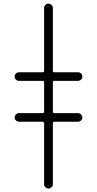

<svg xmlns="http://www.w3.org/2000/svg" viewBox="-20 -830 540 1069"><path d="M217.8 -200.2Q225.6 -200.2 225.6 -209V-372.1Q225.6 -379.9 217.8 -379.9H85.9Q76.2 -379.9 68.8 -386.7Q61.5 -393.6 61.5 -403.8Q61.5 -414.1 68.8 -420.9Q76.2 -427.7 85.9 -427.7H217.8Q225.6 -427.7 225.6 -435.5V-786.1Q225.6 -795.9 232.9 -802.7Q240.2 -809.6 250 -809.6Q259.8 -809.6 267.1 -802.7Q274.4 -795.9 274.4 -786.1V-435.5Q274.4 -427.7 282.2 -427.7H414.1Q423.8 -427.7 431.2 -420.9Q438.5 -414.1 438.5 -403.8Q438.5 -393.6 431.2 -386.7Q423.8 -379.9 414.1 -379.9H282.2Q274.4 -379.9 274.4 -372.1V-209Q274.4 -200.2 282.2 -200.2H414.1Q423.8 -200.2 431.2 -192.9Q438.5 -185.5 438.5 -175.8Q438.5 -166 431.2 -159.2Q423.8 -152.3 414.1 -152.3H282.2Q274.4 -152.3 274.4 -143.6V196.3Q274.4 206.1 267.1 212.9Q259.8 219.7 250 219.7Q240.2 219.7 232.9 212.9Q225.6 206.1 225.6 196.3V-143.6Q225.6 -151.4 217.8 -152.3H85.9Q76.2 -152.3 68.8 -159.2Q61.5 -166 61.5 -175.8Q61.5 -185.5 68.8 -192.9Q76.2 -200.2 85.9 -200.2Z"/></svg>

Font: Rounded Mgen+ 2m light
Style: Regular
Weight: 200
Designer: [Source Han Sans]
Ryoko NISHIZUKA  (kana & ideographs); Paul D. Hunt (Latin, Greek & Cyrillic); Wenlong ZHANG  (bopomofo
Version: Version 1.059.20150602